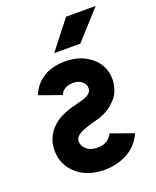

<svg xmlns="http://www.w3.org/2000/svg" viewBox="-134 -780 708 871"><g transform="rotate(-20 219.5 -344.5)"><path d="M50 -410Q90 -395 112.5 -387.5Q135 -380 144 -376.5Q153 -373 155 -372.5Q157 -372 157 -372Q163 -389 180 -399Q196 -408 218 -408Q246 -408 261 -394Q278 -380 277 -360Q276 -333 231 -320Q220 -317 210 -314.5Q200 -312 190 -309Q123 -293 86 -260Q35 -215 35 -147Q36 -72 94 -27Q143 12 221 12Q285 11 334 -17Q383 -45 405 -97Q364 -112 341.5 -120Q319 -128 309.5 -131.5Q300 -135 298 -135.5Q296 -136 296 -136Q276 -94 225 -94Q191 -94 172 -110Q152 -127 152 -151Q153 -180 208 -197Q217 -201 227.5 -204Q238 -207 249 -210Q282 -217 308 -231Q334 -245 353 -265Q373 -284 382.5 -308.5Q392 -333 393 -361Q393 -430 342 -471Q292 -512 220 -512Q156 -513 112 -485Q70 -459 50 -410ZM185 -564H311L435 -701H292Z"/></g></svg>

Font: Unageo
Style: SemiBold
Weight: 600
Designer: Richard Sepsi
Foundry: Richard Sepsi
Version: Version 2.000